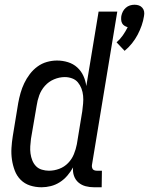

<svg xmlns="http://www.w3.org/2000/svg" viewBox="-20 -784 630 812"><path d="M507 -569 473 -605Q488 -618 499.5 -634.5Q511 -651 520 -669Q513 -671 506.5 -675Q500 -679 496.5 -685.5Q493 -692 492.5 -700Q492 -708 493 -716Q495 -726 499.5 -735Q504 -744 512 -751Q520 -758 529.5 -761Q539 -764 549 -764Q559 -764 567.5 -761Q576 -758 582 -751Q588 -744 589.5 -735Q591 -726 589 -716Q586 -696 579 -676Q572 -656 562 -637Q552 -618 538 -600.5Q524 -583 507 -569ZM156 8Q130 8 107 0.5Q84 -7 67.5 -23.5Q51 -40 42.5 -62.5Q34 -85 30.5 -109Q27 -133 28.5 -158Q30 -183 34 -208L57 -348Q61 -370 67 -391Q73 -412 82.5 -432Q92 -452 106 -470.5Q120 -489 138.5 -502.5Q157 -516 178.5 -522Q200 -528 221 -528Q245 -528 267.5 -521Q290 -514 306.5 -499Q323 -484 332.5 -463.5Q342 -443 345 -420L397 -735H476L369 -87Q368 -82 369 -77Q370 -72 372.5 -68.5Q375 -65 380 -63.5Q385 -62 390 -62H411L410 8H378Q359 8 342 3.5Q325 -1 312 -12Q299 -23 293 -40Q287 -57 289 -76Q279 -58 265 -41.5Q251 -25 233 -13.5Q215 -2 195 3Q175 8 156 8ZM187 -62Q209 -62 230.5 -70Q252 -78 268 -94.5Q284 -111 292.5 -132Q301 -153 305 -174L328 -314Q330 -330 331.5 -346.5Q333 -363 331.5 -379Q330 -395 324.5 -409.5Q319 -424 309.5 -435.5Q300 -447 285 -452.5Q270 -458 254 -458Q231 -458 208.5 -448.5Q186 -439 170 -421Q154 -403 146 -381Q138 -359 135 -337L111 -197Q109 -181 108 -165.5Q107 -150 109 -135Q111 -120 116.5 -106Q122 -92 132 -81.5Q142 -71 157 -66.5Q172 -62 187 -62Z"/></svg>

Font: Iosevka
Style: Italic
Weight: 400
Italic angle: -9°
Monospace: yes
Designer: Belleve Invis
Foundry: Belleve Invis
Version: Version 32.5.0; ttfautohint (v1.8.4)